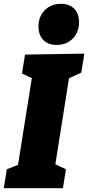

<svg xmlns="http://www.w3.org/2000/svg" viewBox="-32 -993 465 1013"><path d="M413 -710 397 -610 332 -580 260 -126 316 -100 300 0H-12L4 -100L63 -123L136 -581L84 -605L100 -705ZM171 -853Q171 -906 204.5 -939.5Q238 -973 289 -973Q333 -973 359 -947.5Q385 -922 385 -876Q385 -823 352 -789.5Q319 -756 267 -756Q222 -756 196.5 -782Q171 -808 171 -853Z"/></svg>

Font: Bitter Pro Black
Style: Italic
Weight: 900
Italic angle: -9°
Designer: Sol Matas, and Bitter project Authors
Foundry: Sol Matas
Version: Version 1.010